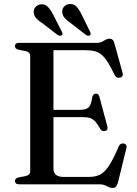

<svg xmlns="http://www.w3.org/2000/svg" viewBox="-20 -912 677 950"><path d="M203 -368.5H374Q406 -368.5 418.8 -381Q431.5 -393.5 436 -429.5Q437.5 -438.5 441.8 -443.2Q446 -448 453 -448.5Q467.5 -450.5 472 -432.5L511 -287Q513.5 -277.5 511 -271.8Q508.5 -266 500.5 -264Q493.5 -262 487.2 -264.2Q481 -266.5 476.5 -273.5Q463 -298 451.5 -310.5Q440 -323 426 -327.8Q412 -332.5 391 -332.5H203ZM54 -684Q54 -691.5 59.2 -695.8Q64.5 -700 75.5 -700H459.5Q474.5 -700 484.5 -705.2Q494.5 -710.5 503 -715.5Q511.5 -720.5 521.5 -720.5Q532 -720.5 537.8 -714.5Q543.5 -708.5 547 -694.5L586.5 -551.5Q589 -542.5 586 -536.5Q583 -530.5 575 -528Q566 -525.5 558.8 -529Q551.5 -532.5 547 -541.5Q528 -581 512.8 -605Q497.5 -629 481.8 -641.8Q466 -654.5 448 -659Q430 -663.5 405.5 -663.5H244.5V-77.5Q244.5 -57 257 -46.8Q269.5 -36.5 296 -36.5H419Q451 -36.5 474 -47.5Q497 -58.5 518.8 -91.2Q540.5 -124 568 -188.5Q572 -197 577.8 -200Q583.5 -203 591 -202Q600.5 -201 604.2 -194.5Q608 -188 605 -177.5L563.5 -8.5Q559.5 5.5 553.5 11.8Q547.5 18 536 18Q527 18 518.2 13.5Q509.5 9 499.2 4.5Q489 0 473.5 0H75.5Q64.5 0 59.2 -4.5Q54 -9 54 -16Q54 -29.5 71 -34L105.5 -40.5Q117.5 -43 123.5 -49.2Q129.5 -55.5 129.5 -65.5V-634.5Q129.5 -644.5 123.5 -650.8Q117.5 -657 105.5 -659.5L71 -666Q54 -670.5 54 -684ZM242 -841.5 285.5 -756Q288.5 -751 289.2 -746.2Q290 -741.5 286 -738Q282 -735 276.8 -735.2Q271.5 -735.5 266 -738.5L190.5 -796.5Q172.5 -807.5 161 -819.5Q149.5 -831.5 147 -848Q144.5 -864 154.5 -876Q164.5 -888 181 -890.5Q201.5 -893 215.5 -879.2Q229.5 -865.5 242 -841.5ZM383 -841.5 425.5 -755.5Q428 -750.5 428.5 -745.8Q429 -741 425 -737.5Q421.5 -734.5 415.8 -735.2Q410 -736 405.5 -739L330 -797.5Q312 -809.5 301 -821.8Q290 -834 288 -851Q286.5 -867 296.5 -878.8Q306.5 -890.5 324 -892Q344.5 -894 358 -880Q371.5 -866 383 -841.5Z"/></svg>

Font: Fraunces 36pt
Style: Regular
Weight: 400
Version: Version 1.000;[b76b70a41]